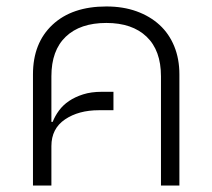

<svg xmlns="http://www.w3.org/2000/svg" viewBox="-20 -574 657 594"><path d="M82 -344Q82 -441 142.5 -497.5Q203 -554 309 -554Q361 -554 402.5 -539Q444 -524 473.5 -497Q503 -470 519 -431Q535 -392 535 -344V0H478V-338Q478 -418 433.5 -460.5Q389 -503 309 -503Q228 -503 183.5 -460.5Q139 -418 139 -338V-197H143Q150 -215 162.5 -232Q175 -249 193.5 -261.5Q212 -274 237 -282Q262 -290 295 -290H331V-233H286Q223 -233 181 -204.5Q139 -176 139 -122V0H82Z"/></svg>

Font: IBM Plex Thai Light
Style: Regular
Weight: 300
Designer: Mike Abbink, Paul van der Laan, Pieter van Rosmalen, Ben Mitchell, Mark Frömberg
Foundry: Bold Monday
Version: Version 1.0